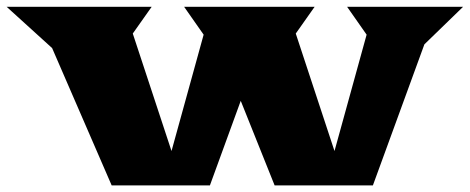

<svg xmlns="http://www.w3.org/2000/svg" viewBox="-62 -561 1421 581"><path d="M95.7 -415.5 -42 -540.5H397L339.8 -459.5L457 -104L554.2 -456.1L495.1 -540.5H890.1L833 -459.5L950.2 -104L1047.4 -456.1L988.3 -540.5H1339.4L1222.2 -426.8L1066.4 0H769L666.5 -255.9L573.2 0H275.9Z"/></svg>

Font: Goblin One
Style: Regular
Weight: 400
Designer: Riccardo De Franceschi
Foundry: Sorkin Type Co.
Version: Version 1.001